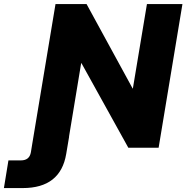

<svg xmlns="http://www.w3.org/2000/svg" viewBox="-157 -748 944 972"><path d="M-137.2 204.1 -114.3 64H-51.3Q-7.3 64 -0.5 22L5.9 -17.6L124 -727.5H281.2L514.6 -299.8H515.6L586.9 -727.5H766.6L646 0H492.7L255.4 -428.2H253.9L192.4 -56.2H192.9L178.2 31.2Q149.4 204.1 -42 204.1Z"/></svg>

Font: Inter Display Extra Bold
Style: Italic
Weight: 800
Italic angle: -9.39999°
Designer: Rasmus Andersson
Foundry: rsms
Version: Version 4.000;git-4fc901f